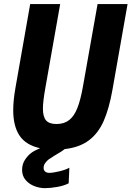

<svg xmlns="http://www.w3.org/2000/svg" viewBox="-20 -746 666 973"><path d="M92 115Q92 86.5 105.8 65Q119.5 43.5 137 30Q152 18 183 5Q111.5 -10.5 79.2 -58.5Q47 -106.5 47 -187.5Q47 -237.5 58.5 -302L133 -725.5H285L209.5 -298.5Q197.5 -230.5 197.5 -195.5Q197.5 -154 213.5 -135.8Q229.5 -117.5 266 -117.5Q305 -117.5 330.5 -137.5Q356 -157.5 372.2 -198.8Q388.5 -240 400.5 -308.5L474.5 -725.5H626.5L550 -291.5Q533 -195.5 505.5 -133Q478 -70.5 430.5 -34.8Q383 1 308 9.5Q297 19 266.5 36.5L254 44Q233.5 57 226.5 62Q219.5 67 210.2 78.8Q201 90.5 201 104.5Q201 117 209 123.5Q217 130 229.5 130Q248.5 130 280.8 122.2Q313 114.5 331.5 104L328 183Q305 195 270.5 201.2Q236 207.5 207.5 207.5Q181 207.5 154.2 197.2Q127.5 187 109.8 166.2Q92 145.5 92 115Z"/></svg>

Font: JuliaMono ExtraBold
Style: Italic
Weight: 800
Italic angle: -9°
Monospace: yes
Designer: cormullion
Foundry: corm
Version: Version 0.057; ttfautohint (v1.8.4)